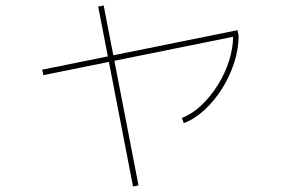

<svg xmlns="http://www.w3.org/2000/svg" viewBox="-20 -630 1040 700"><path d="M138 -356 134 -376 846 -520 850 -500ZM465 50 338 -606 358 -610 485 46ZM643 -200Q680 -214 713.5 -245.5Q747 -277 773.5 -319Q800 -361 815 -408Q830 -455 830 -500H850Q850 -452 834 -402Q818 -352 790 -307.5Q762 -263 726 -229.5Q690 -196 650 -181Z"/></svg>

Font: M PLUS 1 Code Thin
Style: Regular
Weight: 250
Designer: Coji Morishita
Foundry: UNDERFOREST DESIGN
Version: Version 1.002